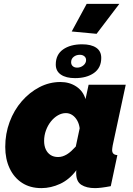

<svg xmlns="http://www.w3.org/2000/svg" viewBox="-20 -958 686 988"><path d="M193 10Q135 10 93.5 -17Q52 -44 29.5 -92Q7 -140 7 -202Q7 -270 29.5 -330.5Q52 -391 92 -437Q132 -483 183 -509.5Q234 -536 291 -536Q338 -536 373 -512.5Q408 -489 420 -448L436 -522H627L560 -210Q559 -203 558 -197Q557 -191 557 -186Q557 -161 584 -160L550 0Q524 5 503.5 7.5Q483 10 469 10Q425 10 398.5 -7Q372 -24 372 -67Q372 -70 372 -72.5Q372 -75 372.5 -77.5Q373 -80 373 -82Q337 -34 289.5 -12Q242 10 193 10ZM279 -150Q291 -150 302 -153.5Q313 -157 324 -163.5Q335 -170 346.5 -180.5Q358 -191 370 -204L390 -298Q387 -321 377 -338.5Q367 -356 352 -366Q337 -376 319 -376Q298 -376 278 -364.5Q258 -353 242 -333Q226 -313 216.5 -287Q207 -261 207 -233Q207 -208 215.5 -189.5Q224 -171 240 -160.5Q256 -150 279 -150ZM267 -626Q267 -677 304.5 -703.5Q342 -730 403 -730Q449 -730 475 -712.5Q501 -695 501 -660Q501 -609 463.5 -582.5Q426 -556 366 -556Q320 -556 293.5 -574Q267 -592 267 -626ZM391 -676Q372 -676 359 -665.5Q346 -655 346 -638Q346 -625 354.5 -617.5Q363 -610 377 -610Q395 -610 409 -621.5Q423 -633 423 -649Q423 -661 414 -668.5Q405 -676 391 -676ZM477 -784 349 -796 426 -938H594Z"/></svg>

Font: Raleway Thin Black
Style: Italic
Weight: 900
Italic angle: -12°
Version: Version 4.026